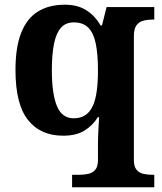

<svg xmlns="http://www.w3.org/2000/svg" viewBox="-20 -566 688 815"><path d="M286 229V176H314.9Q337.3 176 355.5 171.8Q373.8 167.7 384.8 154.2Q395.8 140.8 395.8 113.8V49.3Q395.8 32.1 396.5 10.5Q397.3 -11.1 398.6 -32.3Q399.9 -53.5 400.9 -68.5H395.2Q374.3 -34.1 339.2 -12.1Q304.1 10 248 10Q151.3 10 98.5 -57.1Q45.7 -124.2 45.7 -268.7Q45.7 -365.2 69.8 -426.4Q93.9 -487.6 140.5 -516.8Q187.2 -546 255.5 -546Q310 -546 347.1 -522.1Q384.2 -498.2 406.8 -458H412.8L432.5 -536H634.9V-483H629.2Q607.8 -483 589.1 -478.3Q570.3 -473.6 559.3 -458.6Q548.3 -443.6 548.3 -412.7V113.8Q548.3 141 559.6 154.6Q570.8 168.1 589 172Q607.2 176 629.2 176H634.9V229ZM292.8 -63.9Q322.5 -63.9 342.2 -77.2Q361.8 -90.4 373.7 -116.1Q385.7 -141.7 390.7 -179.7Q395.8 -217.6 395.8 -267Q395.8 -336.4 386.4 -381.3Q377.1 -426.2 354.9 -448.6Q332.6 -471 293 -471Q259.4 -471 239.1 -448.6Q218.8 -426.2 209.5 -381.1Q200.1 -336 200.1 -267.7Q200.1 -168.7 221.4 -116.3Q242.6 -63.9 292.8 -63.9Z"/></svg>

Font: Noto Serif Hebrew
Style: Regular
Weight: 400
Designer: Monotype Design Team
Foundry: Monotype Imaging Inc.
Version: Version 2.003